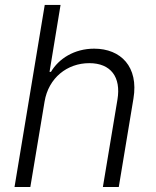

<svg xmlns="http://www.w3.org/2000/svg" viewBox="-20 -747 624 767"><path d="M158 -340.9C173.7 -436.1 248.6 -494.7 336.6 -494.7C422.9 -494.7 464.1 -438.9 449.2 -349.4L391 0H454.5L513.1 -353.3C534.4 -480.1 462.7 -552.6 356.2 -552.6C276.6 -552.6 214.5 -512.4 183.6 -459.9H177.9L221.9 -727.3H158.7L38 0H101.2Z"/></svg>

Font: TID UI Light
Style: Italic
Weight: 300
Italic angle: -9.39999°
Designer: The TID Project Authors
Foundry: Bakken & Bæck
Version: Version 1.001;hotconv 1.0.109;makeotfexe 2.5.65596